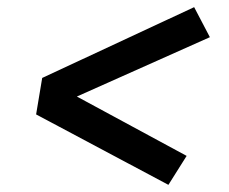

<svg xmlns="http://www.w3.org/2000/svg" viewBox="-20 -609 640 537"><path d="M451 -92 143 -256 81 -289 98 -391 523 -589 567 -505 195 -339 502 -173Z"/></svg>

Font: Iosevka Slab SmBdExObl
Style: Regular
Weight: 600
Width: 7
Italic angle: -9°
Monospace: yes
Designer: Belleve Invis
Foundry: Belleve Invis
Version: Version 11.1.0; ttfautohint (v1.8.3)